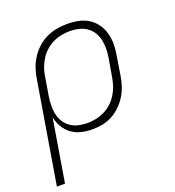

<svg xmlns="http://www.w3.org/2000/svg" viewBox="-135 -634 869 955"><g transform="rotate(-20 300.0 -156.5)"><path d="M3 215 93 -326Q97 -353 106.5 -379.5Q116 -406 132 -430.5Q148 -455 170 -474.5Q192 -494 219 -506.5Q246 -519 273.5 -523.5Q301 -528 328 -528Q358 -528 387 -522Q416 -516 439.5 -501Q463 -486 479.5 -463Q496 -440 503.5 -412Q511 -384 511 -354.5Q511 -325 505 -294L489 -194Q485 -168 476.5 -142Q468 -116 453 -92Q438 -68 417 -48Q396 -28 371.5 -15Q347 -2 320 3Q293 8 266 8Q236 8 208 1Q180 -6 157.5 -22.5Q135 -39 120.5 -64Q106 -89 101 -117L46 215ZM254 -30Q276 -30 299 -34.5Q322 -39 344 -49.5Q366 -60 384 -76.5Q402 -93 415 -113.5Q428 -134 435.5 -156Q443 -178 447 -201L464 -301Q468 -325 468 -348.5Q468 -372 463 -394Q458 -416 446 -435Q434 -454 415.5 -466.5Q397 -479 374.5 -484.5Q352 -490 328 -490Q306 -490 282.5 -485.5Q259 -481 237.5 -470.5Q216 -460 197.5 -443.5Q179 -427 166.5 -406.5Q154 -386 146 -364Q138 -342 135 -319L119 -223Q115 -199 114.5 -175Q114 -151 118.5 -128.5Q123 -106 135 -86.5Q147 -67 165.5 -54Q184 -41 207 -35.5Q230 -30 254 -30Z"/></g></svg>

Font: Iosevka Aile XLt Obl
Style: Regular
Weight: 200
Italic angle: -9°
Designer: Belleve Invis
Foundry: Belleve Invis
Version: Version 31.1.0; ttfautohint (v1.8.4)